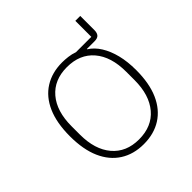

<svg xmlns="http://www.w3.org/2000/svg" viewBox="-169 -742 883 883"><g transform="rotate(-45 272.5 -300.0)"><path d="M450 -612H482V-520Q482 -502 474 -492.5Q466 -483 446 -483H396V-481Q425 -463 445.5 -430Q466 -397 477 -353Q488 -309 488 -254Q488 -168 462 -109Q436 -50 387.5 -19Q339 12 272 12Q206 12 157.5 -19Q109 -50 83 -109Q57 -168 57 -254Q57 -341 83 -400Q109 -459 157.5 -489.5Q206 -520 272 -520Q289 -520 310 -517.5Q331 -515 350 -508H450ZM272 -19Q356 -19 403 -74.5Q450 -130 450 -227V-281Q450 -379 403 -434Q356 -489 272 -489Q189 -489 142 -434Q95 -379 95 -281V-227Q95 -130 142 -74.5Q189 -19 272 -19Z"/></g></svg>

Font: IBM Plex Sans ExtraLight
Style: Regular
Weight: 250
Designer: Mike Abbink, Paul van der Laan, Pieter van Rosmalen
Foundry: Bold Monday
Version: Version 3.201